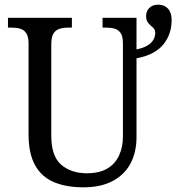

<svg xmlns="http://www.w3.org/2000/svg" viewBox="-20 -790 759 820"><path d="M336 10Q262 10 209.5 -12.5Q157 -35 129.5 -85Q102 -135 102 -216V-604Q102 -634 92 -648.5Q82 -663 66 -667.5Q50 -672 30 -672H14V-714H287V-672H271Q251 -672 234.5 -667Q218 -662 208.5 -647Q199 -632 199 -600V-210Q199 -123 241.5 -86.5Q284 -50 351 -50Q404 -50 438 -70Q472 -90 488.5 -126Q505 -162 505 -207V-604Q505 -634 495.5 -648.5Q486 -663 470 -667.5Q454 -672 434 -672H418V-714H563V-579Q592 -585 609.5 -595.5Q627 -606 635 -620Q643 -634 643 -650Q643 -661 637 -668Q631 -675 623.5 -681Q616 -687 610 -696.5Q604 -706 604 -721Q604 -742 617.5 -756Q631 -770 656 -770Q682 -770 697.5 -753Q713 -736 713 -704Q713 -676 705 -650.5Q697 -625 679.5 -602.5Q662 -580 633.5 -564.5Q605 -549 563 -541V-205Q563 -139 537 -91Q511 -43 460.5 -16.5Q410 10 336 10Z"/></svg>

Font: Noto Serif SemiCondensed
Style: Regular
Weight: 400
Width: 4
Designer: Monotype Design Team
Foundry: Monotype Imaging Inc.
Version: Version 2.013